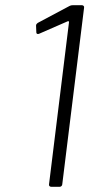

<svg xmlns="http://www.w3.org/2000/svg" viewBox="-20 -720 379 740"><path d="M261 -700H295Q300 -700 302.5 -697Q305 -694 304 -690L220 -10Q220 -6 217 -3Q214 0 210 0H178Q173 0 170.5 -3Q168 -6 169 -10L246 -635Q246 -637 244.5 -638Q243 -639 241 -638L131 -590Q129 -589 126 -589Q120 -589 120 -596L119 -620V-622Q119 -627 126 -632L248 -697Q253 -700 261 -700Z"/></svg>

Font: Barlow Light
Style: Italic
Weight: 300
Italic angle: -7°
Designer: Jeremy Tribby
Foundry: Tribby Type
Version: Version 1.408